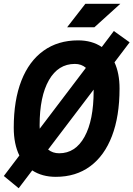

<svg xmlns="http://www.w3.org/2000/svg" viewBox="-41 -914 697 1003"><path d="M56.6 69.3 -21 5.4 60.1 -101.6Q30.8 -161.6 30.8 -247.1Q30.8 -390.6 70.8 -492.7Q110.8 -594.7 186.3 -648.9Q261.7 -703.1 367.2 -703.1Q439.5 -703.1 490.7 -668.5L553.7 -752L636.2 -692.9L557.1 -588.4Q583.5 -531.2 583.5 -451.7Q583.5 -306.6 543.9 -203.4Q504.4 -100.1 429.9 -45.2Q355.5 9.8 250.5 9.8Q178.7 9.8 127.4 -23.9ZM166.5 -241.7 407.7 -559.6Q384.3 -580.1 350.1 -580.1Q263.2 -580.1 214.6 -495.4Q166 -410.6 166 -259.3Q166 -250.5 166.5 -241.7ZM268.1 -113.3Q353 -113.3 400.6 -199.5Q448.2 -285.6 448.2 -439.5Q448.2 -442.4 448.2 -445.8L210.4 -132.8Q234.4 -113.3 268.1 -113.3ZM309.6 -771.5 404.8 -894H587.4L452.1 -771.5Z"/></svg>

Font: Cascadia Mono
Style: Bold Italic
Weight: 700
Italic angle: -10°
Monospace: yes
Designer: Aaron Bell
Foundry: Saja Typeworks
Version: Version 2404.023; ttfautohint (v1.8.4)